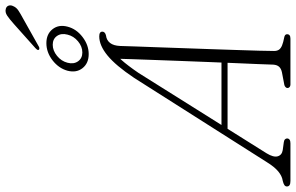

<svg xmlns="http://www.w3.org/2000/svg" viewBox="-248 -882 1094 710"><g transform="rotate(-90 299.0 -527.0)"><path d="M87 -88Q71.5 -62.5 76 -47Q80.5 -31.5 99 -28.5L128 -24.5Q135.5 -23.5 138.8 -20Q142 -16.5 142 -12.5Q142 -6.5 137.5 -3.2Q133 0 124 0H-15Q-25.5 0 -30.5 -3.2Q-35.5 -6.5 -35.5 -13Q-35.5 -19 -30.2 -22.5Q-25 -26 -14.5 -28.5Q3 -31 20 -45Q37 -59 54.5 -87.5L366 -578Q411.5 -646 448.8 -676.5Q486 -707 519.5 -707Q528.5 -707 532.8 -704Q537 -701 537 -695.5Q537 -690.5 533.2 -687Q529.5 -683.5 522.5 -682Q505.5 -680 495.2 -667Q485 -654 484 -629.5Q483.5 -609 482.2 -573Q481 -537 479.2 -491Q477.5 -445 475.8 -394Q474 -343 472.2 -292.2Q470.5 -241.5 469 -196Q467.5 -150.5 466.5 -115.2Q465.5 -80 465.5 -60.5Q465.5 -49.5 470.2 -42.5Q475 -35.5 486 -31Q497 -26.5 515.5 -23Q527.5 -21 527.5 -12Q527.5 -6.5 523.5 -3.2Q519.5 0 511 0H341Q336 0 332.2 -3Q328.5 -6 328.5 -11Q328.5 -15 332 -18.2Q335.5 -21.5 340 -22.5L387 -31.5Q400.5 -34.5 407.2 -42Q414 -49.5 415 -63.5Q415.5 -83 417 -119Q418.5 -155 420.5 -201.2Q422.5 -247.5 424.5 -299Q426.5 -350.5 428.5 -402.5Q430.5 -454.5 432.2 -502Q434 -549.5 435.2 -587Q436.5 -624.5 437 -646.5L447.5 -640Q441.5 -635 432 -624.5Q422.5 -614 410.5 -598.2Q398.5 -582.5 384.5 -562ZM160.5 -232.5 172.5 -255H444.5L442.5 -232.5ZM454 -746Q420 -746 402 -768.8Q384 -791.5 392.5 -824.5Q401.5 -857 431 -879.8Q460.5 -902.5 494.5 -902.5Q528 -902.5 546 -879.8Q564 -857 555.5 -824.5Q547 -791.5 517.2 -768.8Q487.5 -746 454 -746ZM488.5 -879Q467 -879 447.5 -863.2Q428 -847.5 422 -824.5Q416 -801.5 427.2 -785.5Q438.5 -769.5 460 -769.5Q482 -769.5 501.2 -785.5Q520.5 -801.5 526 -824.5Q532 -847.5 521 -863.2Q510 -879 488.5 -879ZM564.5 -1022Q583.5 -1039 596.2 -1047.5Q609 -1056 621.5 -1052.5Q630.5 -1050 633.2 -1042Q636 -1034 631 -1024.5Q626.5 -1013.5 614.8 -1005.8Q603 -998 587 -989.5L481 -930Q478 -928.5 474.8 -928.5Q471.5 -928.5 470 -930.5Q468 -933.5 470.5 -937Q473 -940.5 476 -943Z"/></g></svg>

Font: Fraunces 72pt Soft Wonky ExtraLight
Style: Italic
Weight: 250
Italic angle: -16°
Version: Version 1.000;[b76b70a41]